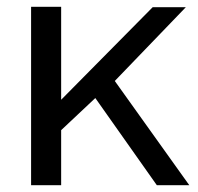

<svg xmlns="http://www.w3.org/2000/svg" viewBox="-20 -542 579 562"><path d="M439 0H534L316 -305L524 -521H427L159 -250V-522H71V0H159V-161L259 -255Z"/></svg>

Font: FIGSv2-sans-serif Medium
Style: Regular
Weight: 500
Designer: Matt McInerney, Pablo Impallari, Rodrigo Fuenzalida,Mirko Velimirovic
Foundry: Matt McInerney, Pablo Impallari, Rodrigo Fuenzalida
Version: Version 4.021;hotconv 1.0.109;makeotfexe 2.5.65596